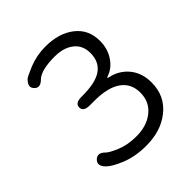

<svg xmlns="http://www.w3.org/2000/svg" viewBox="-206 -880 1028 1028"><g transform="rotate(-45 308.0 -366.0)"><path d="M310 13Q229 13 165.5 -12.5Q102 -38 78 -63Q45 -97 71 -123Q98 -149 131 -115Q145 -101 194 -80.5Q243 -60 309 -60Q386 -60 436 -99Q489 -140 489 -211Q489 -282 434 -319Q382 -354 282 -354H249Q201 -354 201 -386Q201 -418 249 -418H259Q358 -418 404 -451Q450 -484 450 -550Q450 -608 409 -640Q368 -672 301 -672Q199 -672 163 -638Q129 -604 104 -630Q79 -655 113 -689Q122 -698 178 -721Q238 -745 303 -745Q405 -745 468.5 -695.5Q532 -646 532 -560Q532 -501 502.5 -456.5Q473 -412 428 -397Q420 -394 420 -391.5Q420 -389 427 -388Q488 -376 528 -330Q570 -281 570 -207Q570 -105 494 -45Q422 13 310 13Z"/></g></svg>

Font: Resource Han Rounded JP Normal
Style: Regular
Weight: 350
Designer: Cyano Hao (round all glyphs); Ryoko NISHIZUKA 西塚涼子 (kana, bopomofo & ideographs); Paul D. Hunt (Latin, Greek & Cyrillic)
Foundry: Cyano Hao
Version: 0.990